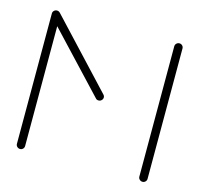

<svg xmlns="http://www.w3.org/2000/svg" viewBox="-82 -607 721 694"><g transform="rotate(15 278.5 -260.0)"><path d="M49.6 -518.5Q55.9 -518.5 60.4 -514.1Q64.8 -509.6 64.8 -503.3V-15.6Q64.8 -9.3 60.4 -4.8Q55.9 -0.4 49.6 -0.4Q43.3 -0.4 38.7 -4.8Q34.1 -9.3 34.1 -15.6V-503.3Q34.1 -509.6 38.7 -514.1Q43.3 -518.5 49.6 -518.5ZM294.1 -258.5Q294.1 -252.2 289.4 -247.8Q284.8 -243.3 278.5 -243.3Q271.1 -243.3 267.4 -248.1L39.3 -491.1Q34.8 -496.3 34.8 -502.2Q34.8 -508.1 39.4 -512.8Q44.1 -517.4 50.4 -517.4Q57 -517.4 61.9 -512.6L289.6 -268.9Q294.1 -264.4 294.1 -258.5ZM507.8 -518.5Q514.1 -518.5 518.5 -514.1Q523 -509.6 523 -503.3V-15.6Q523 -9.3 518.5 -4.8Q514.1 -0.4 507.8 -0.4Q501.5 -0.4 496.9 -4.8Q492.2 -9.3 492.2 -15.6V-503.3Q492.2 -509.6 496.9 -514.1Q501.5 -518.5 507.8 -518.5Z"/></g></svg>

Font: 26F Galaxy Hebrew Ultra Light
Style: Regular
Weight: 200
Designer: C₂₉H₂₅N₃O₅
Version: Version 1.000